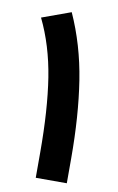

<svg xmlns="http://www.w3.org/2000/svg" viewBox="-79 -713 467 758"><g transform="rotate(10 154.5 -334.0)"><path d="M244.1 0H119.6V-101.1Q119.6 -272.9 99.9 -398.4Q80.1 -523.9 30.3 -626.5L146 -668.5Q200.7 -547.4 222.4 -408.9Q244.1 -270.5 244.1 -99.6Z"/></g></svg>

Font: Vazirmatn RD UI FD
Style: Bold
Weight: 700
Designer: Saber Rastikerdar
Foundry: Saber Rastikerdar
Version: Version 33.003